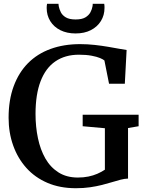

<svg xmlns="http://www.w3.org/2000/svg" viewBox="-20 -985 765 1016"><path d="M381.5 11Q297 11 230.8 -17.5Q164.5 -46 119 -97Q73.5 -148 49.5 -215.8Q25.5 -283.5 25.5 -362Q25.5 -455.5 52.2 -528.2Q79 -601 128.2 -650.8Q177.5 -700.5 247.5 -726Q317.5 -751.5 404 -751.5Q443.5 -751.5 481.5 -747.2Q519.5 -743 553 -737.2Q586.5 -731.5 611.8 -726.8Q637 -722 650 -720.5L640.5 -542H557L532.5 -665Q526.5 -670.5 509.5 -677.8Q492.5 -685 464.5 -690.2Q436.5 -695.5 397.5 -695.5Q324.5 -695.5 273 -660.2Q221.5 -625 194.8 -555.2Q168 -485.5 168 -382Q168 -314.5 180.8 -253.8Q193.5 -193 220.2 -146.2Q247 -99.5 289.8 -72.5Q332.5 -45.5 392 -45.5Q422 -45.5 447.8 -50.8Q473.5 -56 495.2 -65.5Q517 -75 535 -87V-306.5L417.5 -317V-378H713.5V-317L657.5 -307.5V-40Q639 -39.5 618 -34Q597 -28.5 572.5 -21Q548 -13.5 519.2 -6.2Q490.5 1 456.2 6Q422 11 381.5 11ZM380 -808Q334 -808 299.5 -825.2Q265 -842.5 246 -873.2Q227 -904 227 -943Q227 -949 227.5 -954.5Q228 -960 229 -965H289.5Q289.5 -962.5 290 -959Q290.5 -955.5 291 -951.5Q294 -936 302 -920Q310 -904 328.5 -893Q347 -882 380 -882Q413.5 -882 431.8 -893Q450 -904 458.5 -920Q467 -936 469.5 -951.5Q470.5 -955.5 470.5 -959Q470.5 -962.5 470.5 -965H531.5Q532.5 -960 532.8 -954.5Q533 -949 533 -943Q533 -904.5 514 -873.8Q495 -843 460.8 -825.5Q426.5 -808 380 -808Z"/></svg>

Font: Merriweather 20pt SemiBold
Style: Regular
Weight: 600
Version: Version 2.100